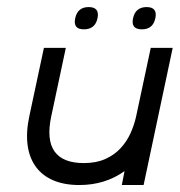

<svg xmlns="http://www.w3.org/2000/svg" viewBox="-20 -531 516 551"><path d="M329.6 0 337.4 -40Q281.7 0 207.5 0Q165 0 133.5 -13.2Q102.1 -26.4 83.3 -51.8Q64.5 -77.1 59.3 -113.8Q54.2 -150.4 64 -196.8L106 -393.6H168.9L127 -196.8Q112.8 -129.9 136.5 -96.4Q160.2 -63 220.7 -63Q255.9 -63 281.7 -74.5Q307.6 -85.9 325.4 -105Q343.3 -124 354.2 -147.9Q365.2 -171.9 370.6 -196.8L412.6 -393.6H475.6L392.1 0ZM234.4 -510.7Q266.6 -510.7 259.8 -478.5Q252.9 -446.8 220.7 -446.8Q189 -446.8 195.8 -478.5Q202.6 -510.7 234.4 -510.7ZM400.9 -510.7Q432.6 -510.7 425.8 -478.5Q418.9 -446.8 387.2 -446.8Q355 -446.8 361.8 -478.5Q368.7 -510.7 400.9 -510.7Z"/></svg>

Font: Fibel Nord
Style: Italic
Weight: 400
Designer: Peter Wiegel
Foundry: Peter Wioegel
Version: Version 000.000